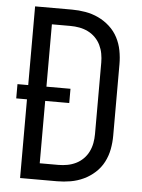

<svg xmlns="http://www.w3.org/2000/svg" viewBox="-53 -777 605 819"><g transform="rotate(5 250.0 -367.5)"><path d="M64 0V-337H18V-398H64V-735H222Q251 -735 280 -730Q309 -725 335.5 -712.5Q362 -700 384 -680Q406 -660 419.5 -634Q433 -608 438.5 -579Q444 -550 444 -521V-215Q444 -185 438.5 -156Q433 -127 419.5 -101Q406 -75 384 -55Q362 -35 335.5 -22.5Q309 -10 280 -5Q251 0 222 0ZM142 -70H222Q241 -70 260 -73.5Q279 -77 296.5 -85.5Q314 -94 328 -108Q342 -122 350.5 -139.5Q359 -157 362.5 -176Q366 -195 366 -215V-521Q366 -540 362.5 -559Q359 -578 350.5 -595.5Q342 -613 328 -627Q314 -641 296.5 -649.5Q279 -658 260 -661.5Q241 -665 221 -665H142V-398H245V-337H142Z"/></g></svg>

Font: Huly
Style: Regular
Weight: 400
Designer: Belleve Invis
Foundry: Belleve Invis
Version: Version 33.2.5; ttfautohint (v1.8.4)